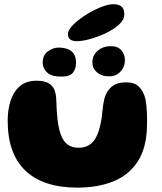

<svg xmlns="http://www.w3.org/2000/svg" viewBox="-20 -842 757 899"><path d="M341.6 36.5Q262.4 36.5 201.6 16.6Q140.9 -3.2 99.6 -42.4Q58.2 -81.5 37.1 -140Q16 -198.5 16 -275.9Q16 -296.4 18.1 -315.9Q20.2 -335.5 24.8 -353.4Q29.2 -371.2 35.5 -386.2Q51.5 -424 80.3 -444.1Q109.1 -464.1 149.6 -464.1Q189.4 -464.1 209.1 -451.4Q228.8 -438.6 235.5 -419.8Q242.2 -400.9 243 -382.9Q243.8 -371.1 244.2 -358.9Q244.6 -346.6 245.2 -334.6Q245.9 -322.5 246.7 -311.3Q247.5 -300.1 248.6 -290.4Q253.1 -245 263.9 -213.8Q274.8 -182.6 295.2 -166.4Q315.6 -150.2 348.1 -150.2Q377 -150.2 397.4 -162.9Q417.9 -175.5 431.2 -201.9Q444.6 -228.2 452.2 -269.1Q455.4 -283.5 457.1 -297.8Q458.9 -312 460.1 -326.1Q461.4 -340.1 463.6 -354.2Q465.8 -368.2 469.2 -382.2Q479.2 -415.6 502.9 -436.1Q526.6 -456.5 571.4 -456.5Q610.5 -456.5 631.3 -435.3Q652.1 -414.1 661.1 -378.1Q663.8 -363.4 665.4 -347.6Q667.1 -331.9 667.8 -315.4Q668.5 -298.9 668.6 -282Q668.8 -265.1 668.1 -248.1Q665.6 -148.9 624.9 -85.9Q584.1 -23 511.8 6.8Q439.4 36.5 341.6 36.5ZM267.2 -483.2Q221.4 -483.2 200.6 -502.6Q179.9 -521.9 179.9 -548.2Q179.9 -584.1 204.3 -601.7Q228.8 -619.2 254.5 -619.2Q275.4 -619.2 294.1 -613.2Q312.9 -607.1 324.4 -591.6Q336 -576 336 -547.2Q336 -520.2 321.6 -501.8Q307.2 -483.2 267.2 -483.2ZM489.8 -484.5Q455.9 -484.5 434.1 -503.2Q412.4 -521.9 412.4 -549.8Q412.4 -583 437.5 -604.4Q462.6 -625.9 499.1 -625.9Q532.4 -625.9 548.6 -605.9Q564.9 -586 564.9 -560.6Q564.9 -529.2 544.3 -506.9Q523.8 -484.5 489.8 -484.5ZM338.1 -649.2Q321.1 -649.2 309.6 -656.8Q298.1 -664.4 298.1 -681.9Q298.1 -703.6 327.4 -730.8Q356.8 -758 398.1 -782.2Q427.9 -799.5 458.6 -810.9Q489.4 -822.4 511.6 -822.4Q535.6 -822.4 548.8 -811.2Q562 -800.1 562 -775.5Q562 -749.8 538.2 -727.8Q514.4 -705.8 477.2 -687.6Q442.6 -670.9 404.8 -660.1Q367 -649.2 338.1 -649.2Z"/></svg>

Font: Gluten Thin
Style: Regular
Weight: 100
Designer: Tyler Finck
Foundry: Etcetera Type Company
Version: Version 1.300